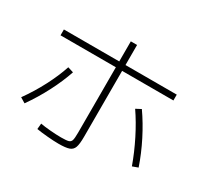

<svg xmlns="http://www.w3.org/2000/svg" viewBox="-159 -987 1256 1197"><g transform="rotate(30 469.0 -388.0)"><path d="M229.5 -12.7 233.4 -53.7Q261.2 -48.3 305.4 -44.7Q349.6 -41 382.8 -41Q421.9 -41 436.8 -45.4Q451.7 -49.8 456.3 -64.9Q460.9 -80.1 460.9 -120.1V-590.8H62.5V-632.8H460.9V-777.3H505.9V-632.8H875V-590.8H505.9V-116.2Q505.9 -63.5 497.3 -39.8Q488.8 -16.1 465.1 -7.6Q441.4 1 388.7 1Q355.5 1 308.1 -3.2Q260.7 -7.3 229.5 -12.7ZM204.1 -442.4 245.1 -429.7Q219.7 -354 177 -271Q134.3 -188 80.1 -111.3L43 -133.8Q96.2 -208 137.9 -288.3Q179.7 -368.7 204.1 -442.4ZM694.3 -426.8 731.4 -446.3Q781.2 -375.5 824.5 -290.3Q867.7 -205.1 896.5 -120.1L856.4 -105.5Q826.2 -189.9 783.7 -274.4Q741.2 -358.9 694.3 -426.8Z"/></g></svg>

Font: Pretendard JP ExtraLight
Style: Regular
Weight: 200
Designer: Base glyphs from Inter by Rasmus Andersson; Hangeul glyphs from Noto Sans CJK(Source Han Sans) by Jang Soo-young and Kan
Foundry: Kil Hyung-jin
Version: Version 1.309